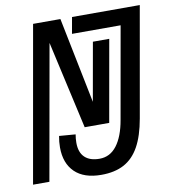

<svg xmlns="http://www.w3.org/2000/svg" viewBox="-82 -797 790 879"><g transform="rotate(-10 313.0 -357.5)"><path d="M153.5 -146.5Q153.5 -172.5 158.5 -199L234.5 -193Q231 -173.5 231 -154.5Q231 -109.5 254.8 -86.8Q278.5 -64 323.5 -64Q372.5 -64 404 -105.5Q435.5 -147 448.5 -222L524 -649H298L311.5 -725H626.5L536.5 -214Q522.5 -134.5 495.2 -85.5Q468 -36.5 424.8 -13.2Q381.5 10 319 10Q238.5 10 196 -31.2Q153.5 -72.5 153.5 -146.5ZM130.5 -725H257.5L338 -326L386 -597H462L395 -218H281L189.5 -626L78.5 0H2.5Z"/></g></svg>

Font: JuliaMono Italic
Style: Regular
Weight: 400
Italic angle: -9°
Monospace: yes
Designer: cormullion
Foundry: corm
Version: Version 0.049; ttfautohint (v1.8.4)